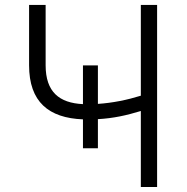

<svg xmlns="http://www.w3.org/2000/svg" viewBox="-20 -747 746 767"><path d="M371.1 -485.8H311.4V-331C217 -335.6 162.3 -379.3 162.3 -486.2V-727.3H96.2V-486.2C96.2 -339.8 174.7 -275.6 311.4 -270.2V-154.8H371.1V-271C433.2 -274.5 484.7 -285.9 542.6 -303.6V0H607.6V-727.3H542.6V-364.7C487.9 -347.7 430 -335.9 371.1 -332Z"/></svg>

Font: Karasuma Gothic
Style: Light
Weight: 300
Designer: Rasmus Andersson / Ryoko Nishizuka
Foundry: rsms
Version: Version 1.00